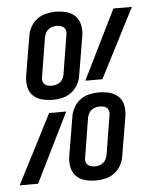

<svg xmlns="http://www.w3.org/2000/svg" viewBox="-77 -788 664 840"><g transform="rotate(-5 254.5 -367.5)"><path d="M154 -360Q130 -360 106.5 -366Q83 -372 67 -387.5Q51 -403 46.5 -426.5Q42 -450 46 -475L75 -647Q78 -668 89 -687.5Q100 -707 117.5 -720Q135 -733 156.5 -738Q178 -743 198 -743Q222 -743 245.5 -737Q269 -731 284.5 -715Q300 -699 305 -675.5Q310 -652 306 -628L277 -455Q274 -435 263 -415.5Q252 -396 234.5 -383Q217 -370 195.5 -365Q174 -360 154 -360ZM377 -431H302L452 -735H533ZM155 -422Q164 -422 173 -424.5Q182 -427 190 -433Q198 -439 202.5 -447.5Q207 -456 209 -465L237 -638Q239 -647 237.5 -655.5Q236 -664 230 -670Q224 -676 215 -678.5Q206 -681 197 -681Q188 -681 179 -678.5Q170 -676 162 -670Q154 -664 149.5 -655Q145 -646 143 -637L115 -465Q113 -456 114.5 -447Q116 -438 122 -432Q128 -426 137 -424Q146 -422 155 -422ZM311 8Q287 8 263.5 2Q240 -4 224.5 -20Q209 -36 204 -59.5Q199 -83 203 -107L232 -280Q235 -300 246 -319.5Q257 -339 274.5 -352Q292 -365 313.5 -370Q335 -375 355 -375Q379 -375 402.5 -369Q426 -363 442 -347.5Q458 -332 462.5 -308.5Q467 -285 463 -260L434 -88Q431 -67 420 -47.5Q409 -28 391.5 -15Q374 -2 352.5 3Q331 8 311 8ZM312 -54Q321 -54 330 -56.5Q339 -59 347 -65Q355 -71 359.5 -80Q364 -89 366 -98L394 -270Q396 -279 394.5 -288Q393 -297 387 -303Q381 -309 372.5 -311Q364 -313 355 -313Q346 -313 336.5 -310.5Q327 -308 319 -302Q311 -296 306.5 -287.5Q302 -279 300 -270L272 -97Q270 -88 271.5 -79.5Q273 -71 279 -65Q285 -59 294 -56.5Q303 -54 312 -54ZM-24 0 132 -304H207L57 0Z"/></g></svg>

Font: Iosevka Term Curly
Style: Italic
Weight: 400
Italic angle: -9°
Designer: Belleve Invis
Foundry: Belleve Invis
Version: Version 32.3.0